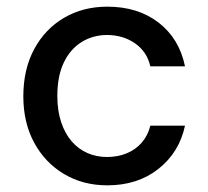

<svg xmlns="http://www.w3.org/2000/svg" viewBox="-20 -544 625 576"><path d="M302 12Q229 12 172 -22Q115 -56 82.5 -116Q50 -176 50 -255Q50 -336 82.5 -396.5Q115 -457 172 -490.5Q229 -524 302 -524Q394 -524 456 -476Q518 -428 535 -345H431Q421 -389 385 -414Q349 -439 301 -439Q259 -439 225 -418Q191 -397 171.5 -356.5Q152 -316 152 -256Q152 -212 163.5 -177.5Q175 -143 195 -120Q215 -97 242 -85Q269 -73 301 -73Q333 -73 360 -84Q387 -95 405.5 -116.5Q424 -138 431 -167H535Q518 -87 455.5 -37.5Q393 12 302 12Z"/></svg>

Font: DM Sans 12pt Medium
Style: Regular
Weight: 500
Version: Version 4.004;gftools[0.9.30]